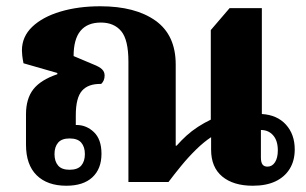

<svg xmlns="http://www.w3.org/2000/svg" viewBox="-20 -581 976 613"><path d="M192 12Q131 12 97 -21.5Q63 -55 63 -119V-216Q63 -266 86.5 -296Q110 -326 163 -344V-348L55 -379Q52 -394 51 -404Q50 -414 50 -420Q50 -464 83 -495.5Q116 -527 173 -544Q230 -561 300 -561Q412 -561 476.5 -515Q541 -469 541 -375V-116H544Q559 -133 575.5 -148Q592 -163 612 -176Q632 -189 653 -199V-485L713 -555H816V-217Q865 -214 893 -183Q921 -152 921 -104Q921 -68 905 -42Q889 -16 859.5 -2Q830 12 787 12Q725 12 689.5 -17.5Q654 -47 654 -103V-143Q631 -128 606 -103.5Q581 -79 558.5 -51.5Q536 -24 518 0H390V-384Q390 -454 367 -481.5Q344 -509 302 -509Q259 -509 237 -482.5Q215 -456 215 -402L279 -375Q297 -368 305.5 -360Q314 -352 314 -340Q314 -323 303 -313Q262 -314 242 -291.5Q222 -269 222 -213V-159L195 -174Q201 -178 208 -180Q215 -182 224 -182Q256 -182 280 -159Q304 -136 304 -90Q304 -42 275 -15Q246 12 192 12ZM202 -39Q228 -39 239.5 -52.5Q251 -66 251 -89Q251 -112 239.5 -125.5Q228 -139 202 -139Q177 -139 165.5 -125.5Q154 -112 154 -89Q154 -66 165.5 -52.5Q177 -39 202 -39ZM834 -49Q849 -49 858 -63Q867 -77 867 -101Q867 -132 852 -149Q837 -166 813 -166V-78Q813 -63 818 -56Q823 -49 834 -49Z"/></svg>

Font: Noto Serif Thai ExtraBold
Style: Regular
Weight: 800
Version: Version 2.001